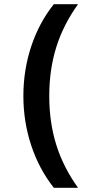

<svg xmlns="http://www.w3.org/2000/svg" viewBox="-20 -790 449 920"><path d="M92 -330Q92 -454 129.5 -567.5Q167 -681 238 -770H354Q283 -671 249.5 -563.5Q216 -456 216 -330Q216 -204 249.5 -96.5Q283 11 354 110H238Q167 20 129.5 -93.5Q92 -207 92 -330Z"/></svg>

Font: Enso SemiBold
Style: Regular
Weight: 600
Designer: Coji Morishita
Foundry: UNDERFOREST DESIGN
Version: Version 1.000